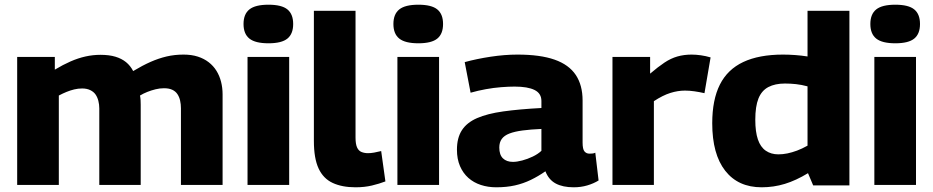

<svg xmlns="http://www.w3.org/2000/svg" viewBox="-20 -786 3966 816"><path d="M53 0V-544H213V-490Q248 -511 280 -525Q312 -539 343.5 -546Q375 -553 407 -553Q444 -553 470.5 -545Q497 -537 515.5 -522Q534 -507 546 -484Q586 -508 620 -523Q654 -538 688 -546Q722 -554 760 -554Q794 -554 820.5 -545.5Q847 -537 867 -521.5Q887 -506 900 -485Q913 -464 919.5 -438.5Q926 -413 926 -385V0H749V-326Q749 -343 745.5 -358.5Q742 -374 734 -386Q726 -398 712 -404.5Q698 -411 677 -411Q659 -411 641 -406.5Q623 -402 606.5 -395.5Q590 -389 575 -380Q577 -370 577.5 -360Q578 -350 578 -341V0H402V-325Q402 -342 398 -357.5Q394 -373 386 -384.5Q378 -396 363.5 -403Q349 -410 329 -410Q312 -410 295.5 -406Q279 -402 263 -395.5Q247 -389 230 -380V0Z M1121 -602Q1065 -602 1040 -622Q1015 -642 1015 -684Q1015 -726 1040 -746Q1065 -766 1121 -766Q1177 -766 1201.5 -746Q1226 -726 1226 -684Q1226 -642 1201.5 -622Q1177 -602 1121 -602ZM1032 0V-544H1209V0Z M1491 -740V-201Q1491 -174 1497.5 -159.5Q1504 -145 1516.5 -140Q1529 -135 1544 -135Q1556 -135 1570 -137.5Q1584 -140 1600 -144L1618 -15Q1592 -5 1560.5 2.5Q1529 10 1491 10Q1434 10 1394 -8.5Q1354 -27 1334 -70Q1314 -113 1314 -187V-740Z M1758 -602Q1702 -602 1677 -622Q1652 -642 1652 -684Q1652 -726 1677 -746Q1702 -766 1758 -766Q1814 -766 1838.5 -746Q1863 -726 1863 -684Q1863 -642 1838.5 -622Q1814 -602 1758 -602ZM1669 0V-544H1846V0Z M1922 -150Q1922 -200 1943 -232.5Q1964 -265 2007.5 -284Q2051 -303 2119 -312.5Q2187 -322 2281 -327V-357Q2281 -389 2252 -403.5Q2223 -418 2167 -418Q2142 -418 2110 -415.5Q2078 -413 2045 -407Q2012 -401 1980 -392L1955 -522Q2006 -536 2065.5 -545Q2125 -554 2179 -554Q2276 -554 2337 -532.5Q2398 -511 2427 -467.5Q2456 -424 2456 -359V-180Q2456 -152 2464 -142.5Q2472 -133 2485 -133Q2490 -133 2497 -133.5Q2504 -134 2510 -137L2524 -19Q2503 -6 2476 2Q2449 10 2418 10Q2372 10 2342 -6Q2312 -22 2298 -58Q2268 -37 2236 -21.5Q2204 -6 2168.5 2Q2133 10 2089 10Q2054 10 2023.5 0Q1993 -10 1970.5 -30Q1948 -50 1935 -80Q1922 -110 1922 -150ZM2102 -159Q2102 -128 2117.5 -113Q2133 -98 2160 -98Q2177 -98 2199.5 -104Q2222 -110 2244 -120.5Q2266 -131 2281 -145V-238Q2235 -236 2201 -231.5Q2167 -227 2145 -218.5Q2123 -210 2112.5 -195.5Q2102 -181 2102 -159Z M2743 -544V-473Q2777 -502 2804 -520Q2831 -538 2859 -546Q2887 -554 2919 -554Q2938 -554 2959 -551Q2980 -548 3000 -542L2974 -390Q2952 -395 2931 -398Q2910 -401 2891 -401Q2861 -401 2829 -391Q2797 -381 2759 -356V0H2583V-544Z M3436 2 3414 -50Q3363 -19 3315.5 -4.5Q3268 10 3217 10Q3117 10 3062 -60.5Q3007 -131 3007 -262Q3007 -362 3039.5 -426.5Q3072 -491 3139 -522.5Q3206 -554 3308 -554Q3333 -554 3360 -552Q3387 -550 3412 -546V-740H3590V2ZM3412 -167V-419Q3386 -426 3362.5 -428.5Q3339 -431 3316 -431Q3274 -431 3245.5 -416Q3217 -401 3203.5 -367.5Q3190 -334 3190 -277Q3190 -226 3201 -193.5Q3212 -161 3234.5 -145.5Q3257 -130 3288 -130Q3307 -130 3326.5 -134Q3346 -138 3367.5 -146Q3389 -154 3412 -167Z M3785 -602Q3729 -602 3704 -622Q3679 -642 3679 -684Q3679 -726 3704 -746Q3729 -766 3785 -766Q3841 -766 3865.5 -746Q3890 -726 3890 -684Q3890 -642 3865.5 -622Q3841 -602 3785 -602ZM3696 0V-544H3873V0Z"/></svg>

Font: Georama SemiExpanded
Style: Bold
Weight: 700
Width: 6
Designer: Jean-Baptiste Levee
Foundry: Production Type
Version: Version 1.001